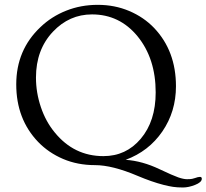

<svg xmlns="http://www.w3.org/2000/svg" viewBox="-20 -687 874 813"><path d="M806.6 95.7Q778.8 106.9 754.6 106.9Q730.5 106.9 712.6 104.2Q694.8 101.6 671.9 95.7Q622.6 83 562.5 57.6Q455.6 12.2 382.1 12.2Q308.6 12.2 247.3 -13.9Q186 -40 141.6 -85.9Q48.8 -182.6 48.8 -329.6Q48.8 -475.6 151.4 -572.3Q198.2 -617.2 260.3 -641.8Q322.3 -666.5 394 -666.5Q465.8 -666.5 527.3 -640.4Q588.9 -614.3 632.8 -568.4Q725.1 -471.2 725.1 -321.8Q725.1 -214.4 667.5 -130.4Q609.9 -46.4 512.2 -10.3Q582.5 -5.4 655.3 29.3Q712.9 56.6 735.1 64.2Q757.3 71.8 771.7 71.8Q786.1 71.8 793.5 70.3Q800.8 68.8 805.7 66.9Q818.8 62 826.7 62Q834.5 62 834.5 69.8Q834.5 77.6 826.9 84.2Q819.3 90.8 806.6 95.7ZM132.3 -358.4Q132.3 -294.9 153.1 -233.4Q173.8 -171.9 211.9 -126Q293.5 -25.9 418 -25.9Q513.7 -25.9 575.7 -99.1Q639.2 -173.8 639.2 -295.9Q639.2 -439 562.5 -533.2Q486.3 -626 369.6 -626Q273.4 -626 204.1 -552.7Q132.3 -476.6 132.3 -358.4Z"/></svg>

Font: Ovo
Style: Regular
Weight: 400
Designer: Nicole Fally
Foundry: Sorkin Type Co.
Version: Version 1.001